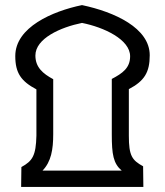

<svg xmlns="http://www.w3.org/2000/svg" viewBox="-20 -734 648 754"><path d="M63 0H543L542 -81C498 -105 486 -123 486 -201V-384C547 -416 568 -450 568 -517C568 -624 430 -687 302 -714C186 -690 40 -627 40 -514C40 -447 63 -415 123 -383V-201C121 -123 108 -102 64 -78ZM147 -64C181 -99 189 -147 189 -207V-423C148 -445 119 -470 119 -516C119 -583 218 -627 302 -644C388 -627 491 -579 491 -513C491 -467 461 -446 419 -424V-206C419 -128 425 -92 458 -64Z"/></svg>

Font: Noto Sans Arabic UI XCn
Style: Regular
Weight: 400
Width: 2
Designer: Monotype Design Team, Nadine Chahine and Nizar Qandah
Foundry: Monotype Imaging Inc.
Version: Version 2.010